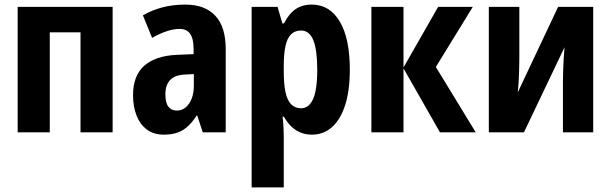

<svg xmlns="http://www.w3.org/2000/svg" viewBox="-20 -577 2664 837"><path d="M471 -547V0H331V-436H197V0H57V-547Z M788 -557Q873 -557 918.5 -508.5Q964 -460 964 -363V0H864L840 -73H837Q819 -45 799 -26.5Q779 -8 754 1Q729 10 694 10Q650 10 620 -12.5Q590 -35 575 -74Q560 -113 560 -162Q560 -248 609.5 -291Q659 -334 752 -338L824 -341V-363Q824 -408 809 -429.5Q794 -451 763 -451Q737 -451 707 -441Q677 -431 643 -412L603 -510Q642 -533 688.5 -545Q735 -557 788 -557ZM786 -252Q742 -250 721.5 -228Q701 -206 701 -166Q701 -129 714 -112Q727 -95 751 -95Q783 -95 804 -125Q825 -155 825 -205V-254Z M1339 -557Q1417 -557 1461 -483.5Q1505 -410 1505 -273Q1505 -183 1485 -120Q1465 -57 1428 -23.5Q1391 10 1340 10Q1312 10 1289.5 0.5Q1267 -9 1249.5 -26Q1232 -43 1218 -68H1212Q1215 -41 1216 -18.5Q1217 4 1217 21V240H1077V-547H1190L1211 -475H1218Q1233 -504 1250.5 -522Q1268 -540 1290 -548.5Q1312 -557 1339 -557ZM1292 -444Q1266 -444 1249 -427.5Q1232 -411 1224.5 -376.5Q1217 -342 1217 -288V-264Q1217 -211 1224.5 -175.5Q1232 -140 1249 -122.5Q1266 -105 1293 -105Q1316 -105 1332 -124Q1348 -143 1355.5 -180Q1363 -217 1363 -272Q1363 -359 1346 -401.5Q1329 -444 1292 -444Z M1890 -547H2041L1880 -285L2054 0H1898L1739 -279V0H1599V-547H1739V-283Z M2244 -330Q2244 -312 2243.5 -292.5Q2243 -273 2242.5 -253Q2242 -233 2240.5 -213Q2239 -193 2237 -174L2413 -547H2566V0H2434V-219Q2434 -244 2435 -270.5Q2436 -297 2437.5 -323Q2439 -349 2441 -371L2264 0H2111V-547H2244Z"/></svg>

Font: Noto Sans Display Condensed
Style: Bold
Weight: 700
Width: 3
Designer: Monotype Design Team
Foundry: Monotype Imaging Inc.
Version: Version 2.003